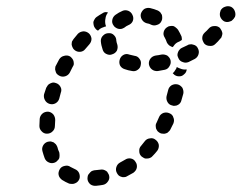

<svg xmlns="http://www.w3.org/2000/svg" viewBox="-20 -576 779 619"><path d="M332 -9Q331 -14 328 -18Q326 -23 322 -25Q317 -28 313 -29Q308 -30 303 -29Q294 -28 284 -27Q279 -26 275 -24Q271 -21 268 -17Q264 -13 263 -9Q262 -4 262 1Q263 11 271 18Q279 24 290 23Q301 22 312 20Q322 18 328 9Q334 1 332 -9ZM222 15Q227 13 230 10Q234 6 236 1Q239 -8 235 -18Q231 -27 221 -31Q214 -34 207 -38Q199 -44 188 -41Q178 -39 173 -31Q170 -26 169 -21Q168 -17 169 -12Q170 -7 173 -3Q176 1 180 4Q191 11 203 16Q208 17 213 17Q218 17 222 15ZM421 -35Q422 -40 421 -45Q420 -50 417 -54Q412 -63 402 -65Q392 -67 383 -61Q375 -56 367 -52Q358 -47 355 -37Q352 -27 357 -18Q359 -14 363 -10Q367 -7 371 -6Q376 -4 381 -5Q386 -5 390 -8Q400 -13 410 -19Q414 -22 417 -26Q420 -30 421 -35ZM157 -52Q162 -54 165 -58Q169 -61 171 -66Q172 -70 172 -75Q172 -80 171 -85Q167 -93 165 -102Q163 -107 160 -111Q157 -114 153 -117Q148 -119 144 -120Q139 -120 134 -119Q124 -116 119 -107Q114 -98 117 -88Q120 -77 124 -66Q128 -56 138 -52Q147 -48 157 -52ZM482 -125Q474 -132 464 -130Q453 -129 447 -121Q441 -113 435 -106Q428 -99 429 -88Q429 -78 437 -71Q441 -68 445 -66Q450 -64 455 -65Q460 -65 464 -67Q469 -69 472 -73Q480 -81 487 -90Q493 -98 492 -109Q490 -119 482 -125ZM539 -197Q538 -202 534 -206Q531 -209 526 -211Q517 -215 507 -212Q497 -208 493 -199Q489 -190 485 -181Q482 -176 482 -172Q482 -167 483 -162Q485 -157 488 -153Q491 -150 496 -147Q500 -145 505 -145Q510 -144 515 -146Q520 -147 523 -151Q527 -154 529 -158Q534 -168 539 -178Q541 -183 541 -188Q541 -193 539 -197ZM131 -145Q142 -145 149 -152Q157 -159 157 -170Q157 -179 158 -189Q158 -199 152 -207Q145 -215 135 -216Q124 -216 117 -210Q109 -203 108 -193Q107 -181 107 -170Q107 -160 114 -153Q121 -145 131 -145ZM568 -293Q565 -297 561 -300Q557 -303 552 -304Q542 -306 533 -301Q524 -295 522 -285Q520 -276 517 -266Q515 -256 520 -247Q525 -238 535 -236Q540 -234 544 -235Q549 -235 554 -238Q558 -240 561 -244Q564 -248 565 -253Q568 -264 571 -274Q572 -279 571 -284Q570 -289 568 -293ZM140 -241Q150 -238 159 -243Q168 -248 171 -258Q173 -267 176 -277Q180 -287 175 -296Q170 -305 161 -308Q156 -310 151 -310Q146 -309 142 -307Q137 -305 134 -301Q131 -297 129 -293Q125 -282 122 -272Q120 -262 125 -253Q130 -244 140 -241ZM159 -347Q160 -342 163 -338Q167 -334 171 -332Q180 -327 190 -330Q200 -333 205 -342Q209 -351 214 -360Q217 -364 218 -369Q218 -374 217 -379Q216 -383 213 -387Q210 -391 206 -394Q197 -399 187 -396Q177 -394 171 -385Q166 -376 161 -366Q158 -362 158 -357Q157 -352 159 -347ZM550 -360Q549 -355 545 -350Q542 -344 537 -340Q537 -339 538 -339Q538 -338 539 -338Q542 -334 547 -332Q551 -330 556 -330Q566 -329 573 -336Q581 -342 582 -352Q581 -352 580 -352Q570 -351 561 -355Q555 -357 550 -360ZM434 -368Q436 -378 430 -386Q424 -395 414 -396Q405 -398 397 -400Q387 -404 378 -399Q369 -394 366 -384Q363 -374 367 -365Q372 -356 382 -353Q393 -349 406 -347Q416 -345 424 -351Q433 -357 434 -368ZM530 -381Q529 -386 526 -390Q523 -394 519 -397Q515 -399 510 -400Q505 -401 500 -400Q491 -398 482 -397Q471 -395 465 -387Q459 -379 460 -369Q462 -358 470 -352Q478 -346 489 -347Q500 -349 511 -351Q521 -353 526 -362Q532 -371 530 -381ZM618 -420Q616 -425 612 -428Q608 -431 603 -432Q598 -434 593 -433Q588 -433 584 -430Q576 -426 567 -422Q562 -420 559 -416Q556 -413 554 -408Q552 -403 552 -398Q553 -393 555 -389Q559 -379 569 -376Q578 -372 588 -376Q598 -381 608 -386Q617 -391 620 -401Q623 -411 618 -420ZM342 -401Q352 -404 357 -413Q361 -423 358 -433Q356 -438 355 -445Q355 -455 348 -462Q341 -470 330 -469Q320 -469 313 -462Q305 -455 305 -444Q306 -430 311 -416Q314 -406 323 -402Q333 -397 342 -401ZM211 -432Q212 -427 214 -423Q216 -418 220 -415Q228 -408 239 -409Q249 -410 255 -418Q262 -426 268 -433Q275 -441 275 -451Q274 -461 267 -468Q259 -475 249 -475Q238 -474 231 -467Q224 -459 217 -450Q214 -446 212 -442Q211 -437 211 -432ZM566 -447Q567 -450 566 -453Q566 -456 565 -459Q560 -470 554 -480Q551 -484 547 -487Q544 -490 539 -492Q534 -493 529 -492Q524 -492 520 -489Q511 -484 508 -474Q505 -464 511 -455Q515 -448 518 -439Q520 -435 524 -431Q527 -428 532 -426Q533 -425 535 -425Q536 -425 537 -424Q540 -428 543 -432Q549 -439 558 -442Q562 -444 566 -447ZM697 -469Q696 -474 694 -478Q692 -482 689 -486Q681 -493 671 -492Q660 -492 653 -484Q647 -477 640 -471Q636 -467 634 -463Q632 -458 632 -453Q632 -448 634 -444Q636 -439 639 -435Q646 -428 657 -428Q667 -427 674 -434Q683 -442 690 -451Q694 -454 695 -459Q697 -464 697 -469ZM281 -505Q282 -509 285 -514Q287 -518 291 -521Q301 -528 310 -533Q314 -536 319 -537Q324 -537 328 -536Q328 -535 327 -534Q321 -526 320 -516Q318 -507 320 -497Q321 -494 322 -491Q317 -490 313 -488Q303 -485 297 -478Q296 -478 296 -477Q293 -479 290 -481Q288 -483 286 -486Q283 -490 282 -495Q281 -500 281 -505ZM346 -494Q349 -489 353 -487Q357 -484 362 -483Q367 -482 372 -483Q376 -484 381 -487Q387 -492 394 -495Q404 -499 408 -508Q412 -518 407 -528Q403 -537 394 -541Q384 -545 375 -541Q363 -536 352 -528Q344 -522 342 -512Q340 -502 346 -494ZM434 -531Q432 -521 438 -512Q443 -504 453 -501Q461 -500 468 -496Q477 -492 487 -496Q497 -499 501 -509Q503 -513 503 -518Q503 -523 502 -528Q500 -532 497 -536Q493 -540 489 -542Q477 -547 464 -550Q454 -552 445 -547Q437 -541 434 -531ZM725 -554Q715 -558 705 -554Q696 -551 691 -542V-541Q687 -531 690 -522Q694 -512 703 -507Q708 -505 712 -505Q717 -505 722 -507Q727 -508 730 -512Q734 -515 736 -520H737Q741 -530 737 -540Q734 -549 725 -554Z"/></svg>

Font: FRB American Cursive Guidelines Dashed Black
Style: Bold Italic
Weight: 900
Italic angle: -25°
Version: Version 2.0;Modular Font Editor K font №1